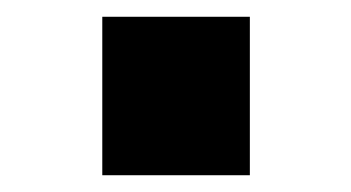

<svg xmlns="http://www.w3.org/2000/svg" viewBox="-20 -163 419 229"><path d="M102 -143V46H278V-143Z"/></svg>

Font: Iranian Sans Web
Style: Bold
Weight: 700
Designer: Hooman Mehr, Hadi Navid in Neviseh Pardaz Co. Ltd. (http://nevisa.com)
Foundry: http://font-store.ir
Version: 5.0.2 build 3/9/1393